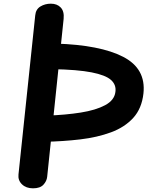

<svg xmlns="http://www.w3.org/2000/svg" viewBox="-20 -1024 822 1044"><path d="M221.5 -253 238 -395.5Q337.5 -399 419.2 -412Q501 -425 551.5 -452Q602 -479 607.5 -524Q613 -562.5 583.8 -589Q554.5 -615.5 478.2 -630.5Q402 -645.5 266.5 -648L282.5 -787Q525 -779.5 649.8 -715Q774.5 -650.5 760 -516Q751 -434 704.5 -383Q658 -332 583.5 -304.5Q509 -277 416 -266Q323 -255 221.5 -253ZM159.5 0Q122 0 99.5 -21.8Q77 -43.5 80.5 -75.5L171.5 -940Q174.5 -973.5 199.8 -988.8Q225 -1004 256.5 -1004Q290.5 -1004 310.2 -983.2Q330 -962.5 326 -921.5L236.5 -62.5Q234 -39 216 -19.5Q198 0 159.5 0Z"/></svg>

Font: Edu SA Hand
Style: Bold
Weight: 700
Designer: Tina and Corey Anderson, Eben Sorkin, Mirko Velimirovic
Foundry: Google for Education
Version: Version 2.000